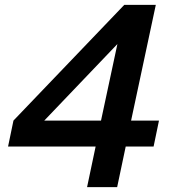

<svg xmlns="http://www.w3.org/2000/svg" viewBox="-20 -765 701 785"><path d="M630 -272 608 -166H494L459 0H336L371 -166H13L35 -272L488 -745H617L516 -272ZM161 -272H393L460 -585Z"/></svg>

Font: Plus Jakarta Display Medium
Style: Italic
Weight: 500
Italic angle: -12°
Designer: Gumpita Rahayu
Foundry: Tokotype Studio
Version: Version 1.000